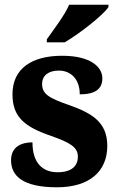

<svg xmlns="http://www.w3.org/2000/svg" viewBox="-20 -786 501 816"><path d="M179 -619V-606H255C318 -643 418 -721 441 -756V-766H274C255 -721 207 -659 179 -619ZM222 10C362 10 436 -59 436 -166C436 -266 372 -305 272 -340C185 -370 159 -388 159 -429C159 -466 187 -486 230 -486C281 -486 319 -450 319 -385C385 -385 415 -408 415 -453C415 -501 366 -549 244 -549C117 -549 33 -496 33 -385C33 -287 87 -246 198 -208C277 -180 311 -161 311 -120C311 -83 287 -54 225 -54C160 -54 118 -94 118 -181C69 -181 27 -161 27 -105C27 -39 76 10 222 10Z"/></svg>

Font: Noto Serif Hebrew SemiCondensed ExtraBold
Style: Regular
Weight: 800
Width: 4
Designer: Monotype Design Team
Foundry: Monotype Imaging Inc.
Version: Version 2.004